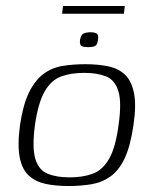

<svg xmlns="http://www.w3.org/2000/svg" viewBox="-20 -618 514 643"><path d="M209 5Q167 5 133.5 -2Q100 -9 77 -29.5Q54 -50 46 -91Q38 -132 47 -199Q57 -267 77 -308Q97 -349 125 -370Q153 -391 188.5 -397Q224 -403 266 -403Q308 -403 342 -396Q376 -389 398 -368.5Q420 -348 428.5 -307.5Q437 -267 427 -199Q417 -130 398 -89Q379 -48 350.5 -27.5Q322 -7 286.5 -1Q251 5 209 5ZM213 -24Q257 -24 290 -36Q323 -48 345 -85.5Q367 -123 377 -199Q388 -275 376.5 -312.5Q365 -350 335.5 -362Q306 -374 262 -374Q218 -374 185 -362Q152 -350 130 -312.5Q108 -275 97 -199Q87 -123 98.5 -85.5Q110 -48 140 -36Q170 -24 213 -24ZM276 -460Q262 -460 254 -463.5Q246 -467 248 -484Q251 -502 260.5 -506Q270 -510 283 -510Q297 -510 304 -505.5Q311 -501 308 -484Q306 -467 297.5 -463.5Q289 -460 276 -460ZM188 -572 191 -598H398L395 -572Z"/></svg>

Font: Genos Thin Light
Style: Italic
Weight: 300
Italic angle: -8°
Version: Version 1.010